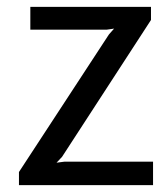

<svg xmlns="http://www.w3.org/2000/svg" viewBox="-20 -537 488 557"><path d="M35 0V-38L296 -437L311 -454L290 -451H68V-517H418V-479L160 -82L144 -65L167 -68H424V0Z"/></svg>

Font: Expletus Sans
Style: Regular
Weight: 400
Designer: Jasper de Waard
Foundry: Designtown
Version: Version 7.500